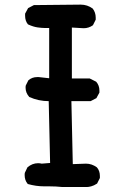

<svg xmlns="http://www.w3.org/2000/svg" viewBox="-20 -791 540 810"><path d="M187.5 -4.9H166Q131.8 -4.9 97.7 -14.6L95.7 -16.6Q84 -31.2 84 -52.7Q84 -60.5 85 -62.5L95.7 -85Q116.2 -102.5 140.6 -102.5Q148.4 -102.5 156.2 -100.6L191.4 -103.5L185.5 -364.3Q142.6 -364.3 103.5 -381.8Q87.9 -399.4 87.9 -420.9Q87.9 -428.7 88.9 -430.7L99.6 -452.1Q115.2 -465.8 136.7 -465.8Q139.6 -465.8 143.6 -465.8Q143.6 -465.8 187.5 -460.9V-672.9Q179.7 -672.9 168.5 -672.9Q157.2 -672.9 139.2 -675.3Q121.1 -677.7 99.6 -687.5L97.7 -688.5Q85.9 -703.1 85.9 -724.6Q85.9 -727.5 85.9 -733.4L98.6 -756.8L123 -769.5L320.3 -771.5Q348.6 -771.5 371.1 -754.9Q383.8 -738.3 383.8 -716.8Q383.8 -713.9 383.8 -708L372.1 -684.6Q354.5 -671.9 333 -671.9Q331.1 -671.9 283.2 -674.8V-460H358.4L385.7 -446.3Q399.4 -430.7 399.4 -409.2Q399.4 -406.2 399.4 -400.4L386.7 -377L362.3 -364.3H281.2L287.1 -98.6L342.8 -100.6Q367.2 -100.6 388.7 -85Q401.4 -70.3 401.4 -48.8Q401.4 -45.9 401.4 -40L389.6 -16.6Q376 -7.8 364.7 -4.9Q353.5 -2 346.7 -2Q339.8 -2 336.9 -2H244.1H243.2Q215.8 -4.9 187.5 -4.9Z"/></svg>

Font: JasonHandwriting2
Style: SemiBold
Weight: 600
Version: Version 1.04.7